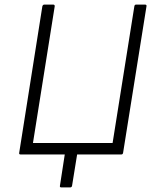

<svg xmlns="http://www.w3.org/2000/svg" viewBox="-20 -675 680 839"><path d="M248 144Q240 144 242 136L263 0H70Q62 0 64 -8L165 -647Q167 -655 174 -655H212Q220 -655 219 -647L124 -50H472L567 -647Q568 -655 575 -655H613Q622 -655 620 -647L518 -8Q517 0 510 0H317L295 136Q294 144 286 144Z"/></svg>

Font: Sofia Sans Light
Style: Italic
Weight: 300
Italic angle: -9°
Version: Version 4.100-B